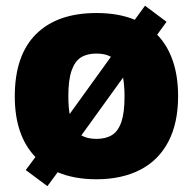

<svg xmlns="http://www.w3.org/2000/svg" viewBox="-20 -602 659 656"><path d="M588.5 -273.5Q588.5 -181 555 -117.5Q521.5 -54 458.8 -21.8Q396 10.5 309.5 10.5Q234 10.5 177 -13.5L142 34L68 -21L101 -65.5Q30.5 -139 30.5 -272.5Q30.5 -413 103 -485.2Q175.5 -557.5 309.5 -557.5Q385 -557.5 440.5 -534.5L475.5 -582.5L549 -527.5L517 -483.5Q552 -447.5 570.2 -394.8Q588.5 -342 588.5 -273.5ZM213.5 -273.5Q213.5 -238 218 -212.5L359 -408Q339.5 -419 309.5 -419Q277.5 -419 256.5 -405.8Q235.5 -392.5 224.5 -360.5Q213.5 -328.5 213.5 -273.5ZM405.5 -272.5Q405.5 -308 400.5 -337L258 -139.5Q278 -127.5 309.5 -127.5Q342 -127.5 363 -140.8Q384 -154 394.8 -185.8Q405.5 -217.5 405.5 -272.5Z"/></svg>

Font: Encode Sans ExtraBold
Style: Regular
Weight: 800
Designer: Multiple Designers
Foundry: Impallari Type
Version: Version 2.000